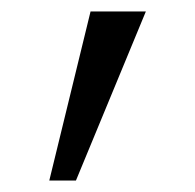

<svg xmlns="http://www.w3.org/2000/svg" viewBox="-20 -152 340 335"><path d="M112.5 163H66L138 -132H234.5Z"/></svg>

Font: Acari Sans
Style: Regular
Weight: 400
Designer: Alfredo Marco Pradil and Stefan Peev (font) & Cristiano Sobral (main changes)
Foundry: Alfredo Marco Pradil and Stefan Peev (font) & Cristiano Sobral (main changes)
Version: Version 1.063; ttfautohint (v1.8.3)